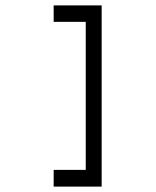

<svg xmlns="http://www.w3.org/2000/svg" viewBox="-20 -679 580 712"><path d="M179 -659H357V13H179V-49H298V-598H179Z"/></svg>

Font: IBM 3270
Style: Regular
Weight: 400
Monospace: yes
Version: Version 2.3.1